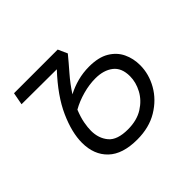

<svg xmlns="http://www.w3.org/2000/svg" viewBox="-129 -676 844 844"><g transform="rotate(-45 293.0 -254.5)"><path d="M285.6 9.8Q194.8 9.8 149.2 -33.9Q103.5 -77.6 103.5 -152.3Q103.5 -215.8 138.7 -294.7Q173.8 -373.5 253.9 -459L35.6 -460L46.4 -517.6H317.9L337.4 -474.1Q313 -444.3 281.5 -408.2Q250 -372.1 224.6 -332.5Q254.9 -348.6 289.8 -357.9Q324.7 -367.2 362.3 -367.2Q420.9 -367.2 456.8 -345.7Q492.7 -324.2 509.3 -289.3Q525.9 -254.4 525.9 -212.9Q525.9 -157.2 496.8 -106.2Q467.8 -55.2 413.8 -22.7Q359.9 9.8 285.6 9.8ZM192.4 -269.5Q178.7 -235.4 173.8 -208.7Q168.9 -182.1 168.9 -161.6Q168.9 -114.3 195.6 -82.5Q222.2 -50.8 288.1 -50.8Q344.2 -50.8 382.6 -75Q420.9 -99.1 440.4 -135.7Q460 -172.4 460 -210Q460 -262.2 428.2 -286.6Q396.5 -311 345.2 -311Q307.1 -311 266.6 -299.8Q226.1 -288.6 192.4 -269.5Z"/></g></svg>

Font: Cascadia Code Light
Style: Italic
Weight: 300
Italic angle: -10°
Monospace: yes
Designer: Aaron Bell
Foundry: Saja Typeworks
Version: Version 2404.023; ttfautohint (v1.8.4)